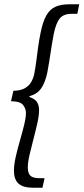

<svg xmlns="http://www.w3.org/2000/svg" viewBox="-20 -728 392 900"><path d="M135.2 152Q87.7 152 66.5 132.3Q45.3 112.6 45.3 72.1Q45.3 44.6 53.7 7.3Q62.2 -29.9 73.4 -68.9Q84.7 -108 93.1 -142.2Q101.6 -176.5 101.6 -198.5Q101.6 -218.4 88.3 -235.8Q75.1 -253.1 31.6 -253.5L42.7 -302.5Q77 -302.9 97.2 -314.9Q117.4 -326.9 127.2 -345.1Q137.1 -363.4 140.7 -382.3Q146.7 -413.9 150.6 -445Q154.5 -476.1 158.9 -508.2Q163.3 -540.3 170.3 -574.6Q180.7 -626.5 197.2 -655.6Q213.8 -684.8 240.1 -696.4Q266.5 -708 305.5 -708H351.5L342.4 -663.2H316.2Q276.9 -663.2 259.5 -640.8Q242.1 -618.4 232.2 -569.9Q224 -527.5 217.3 -481.9Q210.7 -436.4 202.1 -389.9Q192 -340.6 172.8 -313.4Q153.6 -286.3 118.3 -277.3L117.9 -273.3Q144.1 -264.4 153.6 -249.3Q163.1 -234.3 163.1 -211.9Q163.1 -186.3 155 -150.3Q147 -114.4 136.7 -75.6Q126.4 -36.8 118.4 -1.9Q110.3 33 110.3 56.8Q110.3 82.7 121.7 94.9Q133.2 107.2 164.7 107.2H188.8L179.1 152Z"/></svg>

Font: Source Sans Variable
Style: Italic
Weight: 200
Italic angle: -11°
Designer: Paul D. Hunt
Foundry: Adobe Systems Incorporated
Version: Version 3.006;hotconv 1.0.111;makeotfexe 2.5.65597